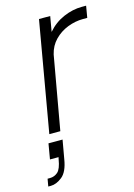

<svg xmlns="http://www.w3.org/2000/svg" viewBox="-118 -563 590 843"><g transform="rotate(-15 177.0 -141.0)"><path d="M145 -500H196L184 -431Q215 -467 257 -485Q299 -503 340 -503H360L351 -450H332Q296 -450 261.5 -436.5Q227 -423 201.5 -397Q176 -371 167 -333L108 0H58ZM44 38H108L93 123Q84 179 57.5 200Q31 221 6 221H-6L0 187H11Q31 187 46.5 173.5Q62 160 69 117L71 108H32Z"/></g></svg>

Font: Overused Grotesk Light
Style: Italic
Weight: 300
Italic angle: -10°
Version: Version 0.003